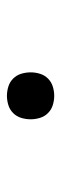

<svg xmlns="http://www.w3.org/2000/svg" viewBox="164 -328 173 540"><g transform="rotate(-90 250.0 -58.5)"><path d="M250 8Q237 8 224 4Q211 0 201.5 -9.5Q192 -19 188 -32Q184 -45 184 -58Q184 -72 188 -85Q192 -98 201.5 -107.5Q211 -117 224 -121Q237 -125 250 -125Q263 -125 276 -121Q289 -117 298.5 -107.5Q308 -98 312 -85Q316 -72 316 -58Q316 -45 312 -32Q308 -19 298.5 -9.5Q289 0 276 4Q263 8 250 8Z"/></g></svg>

Font: Iosevka Term Curly Light
Style: Regular
Weight: 300
Designer: Belleve Invis
Foundry: Belleve Invis
Version: Version 32.3.0